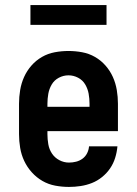

<svg xmlns="http://www.w3.org/2000/svg" viewBox="-20 -729 540 757"><path d="M252 8Q225 8 198 3Q171 -2 147.5 -15.5Q124 -29 105.5 -49.5Q87 -70 75.5 -94.5Q64 -119 59.5 -146Q55 -173 55 -200V-320Q55 -347 59.5 -374Q64 -401 75 -425.5Q86 -450 104 -470.5Q122 -491 145.5 -504.5Q169 -518 196 -523Q223 -528 250 -528Q277 -528 304 -523Q331 -518 354.5 -504.5Q378 -491 396 -470.5Q414 -450 425 -425.5Q436 -401 440.5 -374Q445 -347 445 -320V-212H167V-200Q167 -180 170.5 -160Q174 -140 185 -123.5Q196 -107 214 -97.5Q232 -88 252 -88Q266 -88 280 -91.5Q294 -95 305.5 -103.5Q317 -112 323.5 -125Q330 -138 331 -152H443Q441 -129 434 -106.5Q427 -84 414 -65Q401 -46 382.5 -31Q364 -16 342.5 -7.5Q321 1 298 4.5Q275 8 252 8ZM167 -308H333V-320Q333 -340 329.5 -359.5Q326 -379 316 -396Q306 -413 288 -422.5Q270 -432 250 -432Q230 -432 212 -422.5Q194 -413 184 -396Q174 -379 170.5 -359.5Q167 -340 167 -320ZM100 -631V-709H400V-631Z"/></svg>

Font: Iosevka Gothic
Style: Bold
Weight: 700
Monospace: yes
Designer: Belleve Invis
Foundry: Belleve Invis
Version: Version 15.5.1; ttfautohint (v1.8.4)